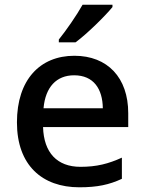

<svg xmlns="http://www.w3.org/2000/svg" viewBox="-20 -786 613 816"><path d="M458 -756V-766H331C306 -721 260 -655 230 -618V-606H301C350 -642 428 -719 458 -756ZM296 -549C150 -549 52 -447 52 -266C52 -83 160 10 317 10C394 10 444 -1 498 -26V-116C441 -90 391 -77 322 -77C223 -77 166 -137 163 -246H525V-305C525 -456 437 -549 296 -549ZM295 -466C378 -466 416 -408 417 -326H165C173 -416 220 -466 295 -466Z"/></svg>

Font: Noto Sans Lisu Medium
Style: Regular
Weight: 500
Designer: Monotype Design Team. David Williams.
Foundry: Monotype Imaging Inc.
Version: Version 2.102